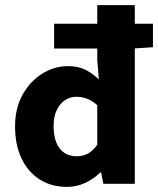

<svg xmlns="http://www.w3.org/2000/svg" viewBox="-20 -720 619 752"><path d="M242 12Q181 12 135 -17.5Q89 -47 64 -100Q39 -153 39 -225Q39 -296 68.5 -349Q98 -402 145.5 -431.5Q193 -461 245 -461Q286 -461 314 -447Q342 -433 367 -409L361 -485V-700H508V0H385L376 -44H372Q347 -19 313.5 -3.5Q280 12 242 12ZM280 -108Q304 -108 323.5 -118Q343 -128 361 -153V-308Q341 -326 320.5 -333.5Q300 -341 279 -341Q255 -341 235 -328Q215 -315 202.5 -289.5Q190 -264 190 -227Q190 -169 214 -138.5Q238 -108 280 -108ZM192 -530V-627H579V-535L500 -530Z"/></svg>

Font: Mada
Style: Bold
Weight: 700
Designer: Khaled Hosny
Version: Version 1.5